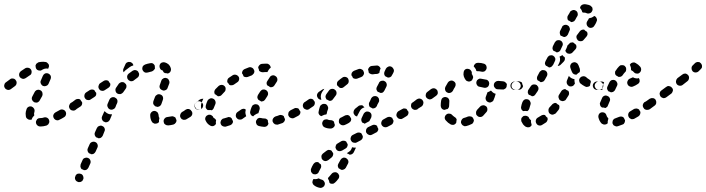

<svg xmlns="http://www.w3.org/2000/svg" viewBox="-40 -579 3362 914"><path d="M180 19Q184 18 187 15Q191 13 192 9Q194 6 195 2Q195 -2 194 -6Q192 -14 185 -18Q178 -22 170 -20Q161 -17 155 -17Q153 -17 152 -17Q148 -17 144 -16Q140 -14 137 -12Q135 -9 133 -5Q131 -2 131 2Q131 11 137 17Q143 23 151 23Q153 23 155 23Q166 23 180 19ZM274 -33Q276 -41 272 -48Q268 -55 260 -57Q252 -60 244 -55Q234 -49 224 -44Q217 -40 214 -32Q212 -24 216 -17Q218 -13 221 -11Q224 -8 228 -7Q232 -6 236 -6Q240 -7 243 -9Q254 -14 265 -21Q272 -25 274 -33ZM91 -13Q84 -17 83 -26Q82 -31 82 -38Q82 -47 86 -58Q88 -66 95 -70Q102 -74 110 -72Q118 -69 122 -62Q126 -55 124 -47Q122 -41 122 -38Q122 -34 123 -31Q123 -31 123 -30Q123 -29 123 -29Q122 -28 122 -28Q115 -22 112 -14Q111 -12 111 -10Q110 -10 108 -9Q107 -9 106 -9Q97 -8 91 -13ZM332 -66Q334 -70 335 -73Q335 -77 335 -81Q334 -85 331 -88Q327 -95 319 -97Q310 -98 304 -93L297 -89Q294 -87 292 -83Q290 -80 289 -76Q288 -72 289 -68Q290 -64 292 -61Q297 -54 305 -53Q313 -51 320 -56L326 -61Q330 -63 332 -66ZM112 -105Q115 -97 122 -93Q125 -91 129 -91Q133 -90 137 -91Q141 -92 144 -95Q147 -97 149 -101L161 -122Q164 -129 162 -137Q160 -145 153 -149Q149 -151 145 -152Q141 -152 137 -151Q133 -150 130 -147Q127 -145 125 -141L114 -120Q110 -113 112 -105ZM39 -183Q40 -191 35 -197Q33 -201 29 -203Q26 -205 22 -205Q18 -206 14 -205Q10 -204 7 -201Q-5 -192 -12 -187Q-15 -185 -17 -182Q-19 -178 -20 -174Q-20 -170 -20 -167Q-19 -163 -16 -159Q-12 -153 -3 -151Q5 -150 12 -155Q19 -160 31 -169Q38 -174 39 -183ZM154 -182Q157 -174 164 -170Q172 -167 179 -170Q187 -172 191 -180Q197 -193 201 -203Q204 -211 201 -219Q197 -226 190 -229Q182 -232 174 -229Q167 -225 164 -218Q160 -209 155 -197Q151 -190 154 -182ZM110 -232Q112 -240 108 -247Q104 -254 96 -256Q87 -258 80 -254Q70 -248 59 -240Q53 -235 51 -227Q50 -219 54 -212Q57 -209 60 -207Q63 -205 67 -204Q71 -203 75 -204Q79 -205 82 -207Q92 -214 101 -220Q109 -224 110 -232ZM138 -246Q131 -251 130 -259Q129 -263 129 -267Q130 -270 132 -274Q134 -277 138 -279Q141 -282 145 -283Q156 -285 166 -285Q171 -285 176 -284Q180 -284 184 -281Q187 -279 189 -276Q192 -273 193 -269Q193 -265 193 -261Q192 -259 191 -257Q191 -254 189 -252Q186 -253 182 -253Q173 -253 165 -249Q160 -247 156 -244Q155 -244 153 -243Q145 -242 138 -246Z M318 275Q321 283 329 286Q332 288 336 288Q340 288 344 287Q348 285 351 283Q354 280 355 276L356 275Q359 268 356 260Q353 252 346 249Q338 246 330 248Q322 251 319 259V260Q315 267 318 275ZM343 210Q343 206 344 203L353 183Q356 175 364 173Q372 170 379 173Q387 176 390 184Q393 192 390 199L381 219Q378 225 372 229Q366 232 359 231Q357 229 355 228Q352 227 350 227Q348 225 346 223Q345 221 344 218Q342 214 343 210ZM378 127 387 107Q390 100 398 97Q406 94 413 97Q421 100 424 108Q427 116 424 123L415 143Q412 149 406 153Q400 156 393 155Q391 153 389 152Q386 151 384 151Q379 146 377 140Q375 133 378 127ZM412 51 421 31Q423 28 425 25Q428 22 432 21Q436 19 440 19Q444 19 447 21Q455 24 458 32Q461 40 457 47L449 67Q446 73 440 77Q434 80 427 79Q425 77 423 76Q420 75 418 75Q413 70 411 64Q409 57 412 51ZM796 6Q801 0 800 -8Q797 -12 796 -18Q795 -19 794 -20Q792 -21 791 -22Q788 -24 784 -25Q780 -26 776 -25Q767 -23 757 -22Q748 -21 743 -14Q738 -8 739 0Q740 4 741 8Q743 11 747 14Q750 16 753 17Q757 18 761 18Q773 17 785 14Q792 12 796 6ZM705 9Q701 10 697 10Q693 9 690 7Q686 5 684 2Q675 -11 675 -31Q675 -39 681 -45Q687 -51 695 -51Q699 -51 703 -49Q706 -47 709 -45Q712 -42 713 -38Q715 -34 715 -30Q715 -27 716 -24Q716 -22 716 -22Q717 -21 718 -19Q719 -18 719 -17Q718 -15 718 -13Q716 -6 717 2Q716 3 715 4Q713 5 712 6Q709 9 705 9ZM446 -25 455 -45Q456 -46 456 -47Q457 -49 458 -50Q460 -48 462 -46Q468 -40 476 -37Q483 -34 491 -35Q492 -35 493 -35Q493 -33 492 -31Q492 -30 491 -28L483 -9Q481 -5 478 -2Q475 0 471 2Q469 3 466 3Q464 3 461 3Q459 2 457 1Q454 -1 452 -1Q447 -6 445 -12Q443 -19 446 -25ZM875 -34Q877 -41 874 -47Q872 -49 871 -51Q870 -53 868 -55Q866 -57 864 -58Q862 -59 859 -60Q855 -60 851 -60Q847 -59 844 -57Q835 -50 827 -46Q824 -44 821 -40Q819 -37 818 -33Q817 -30 817 -26Q818 -22 820 -18Q822 -15 825 -12Q828 -10 832 -9Q836 -8 840 -9Q844 -9 847 -11Q856 -16 867 -23Q873 -27 875 -34ZM924 -66Q926 -70 927 -74Q927 -78 927 -81Q926 -85 923 -89Q919 -95 910 -97Q902 -98 895 -93L894 -92Q891 -90 889 -87Q886 -83 886 -79Q885 -75 886 -72Q887 -68 889 -64Q894 -58 902 -56Q910 -55 917 -60L919 -61Q922 -63 924 -66ZM350 -81Q352 -86 351 -92Q348 -95 346 -99Q344 -102 342 -105Q337 -109 331 -108Q325 -108 320 -105L304 -93Q297 -89 295 -81Q294 -72 299 -66Q301 -62 304 -60Q308 -58 311 -57Q315 -57 319 -57Q323 -58 326 -61L343 -72Q348 -75 350 -81ZM519 -101Q518 -107 513 -111Q509 -113 505 -116Q505 -116 504 -116Q497 -118 491 -115Q484 -112 481 -105Q476 -95 472 -84Q469 -76 473 -69Q476 -61 484 -58Q492 -55 499 -59Q507 -62 510 -70Q513 -79 518 -89Q520 -95 519 -101ZM689 -89Q689 -93 690 -97Q694 -106 698 -118Q701 -125 709 -129Q716 -132 724 -129Q732 -126 735 -119Q738 -111 735 -103Q731 -92 728 -83Q726 -78 721 -74Q716 -71 710 -70Q705 -72 699 -73Q697 -74 695 -77Q692 -79 691 -82Q689 -85 689 -89ZM417 -125Q419 -131 418 -137Q415 -140 413 -143Q411 -146 409 -150Q404 -153 398 -153Q392 -153 387 -150L370 -139Q363 -134 362 -126Q360 -118 365 -111Q369 -104 377 -103Q386 -101 392 -106L409 -117Q414 -120 417 -125ZM562 -167Q563 -173 559 -179Q555 -182 552 -185Q552 -186 552 -186Q546 -189 538 -188Q531 -186 526 -181Q519 -172 513 -162Q508 -155 510 -147Q511 -139 518 -134Q525 -130 533 -131Q541 -133 546 -139Q552 -148 558 -156Q562 -161 562 -167ZM484 -170Q486 -175 485 -181Q483 -184 481 -186Q478 -190 476 -194Q471 -197 465 -197Q459 -197 454 -194L437 -183Q431 -179 429 -170Q427 -162 432 -155Q436 -148 444 -147Q452 -145 459 -150L476 -161Q481 -164 484 -170ZM728 -195Q729 -198 731 -201Q734 -204 738 -206Q741 -208 745 -208Q749 -209 753 -207Q761 -205 764 -197Q768 -190 766 -182Q762 -173 758 -161Q757 -157 754 -154Q751 -151 748 -150Q745 -149 742 -148Q739 -148 737 -148Q734 -149 732 -150Q730 -151 728 -152Q722 -155 720 -162Q718 -169 721 -175Q725 -186 728 -195ZM621 -218Q623 -223 622 -229Q619 -234 617 -239Q615 -241 612 -243Q609 -244 606 -245Q602 -246 598 -245Q594 -244 591 -242Q581 -235 572 -228Q569 -225 567 -222Q566 -218 565 -214Q565 -210 566 -207Q567 -203 570 -200Q572 -197 576 -195Q579 -193 583 -192Q587 -192 591 -193Q595 -194 598 -197Q606 -203 614 -209Q619 -212 621 -218ZM735 -243Q735 -243 733 -244Q725 -246 722 -253Q718 -261 720 -269Q722 -277 730 -281Q737 -284 745 -282Q755 -279 763 -272Q770 -265 773 -255Q774 -252 774 -248Q774 -244 772 -240Q771 -236 768 -234Q765 -231 761 -230Q760 -230 760 -229Q759 -229 759 -229Q752 -231 745 -231Q742 -233 739 -235Q737 -238 735 -242Q735 -243 735 -243ZM697 -266Q694 -273 688 -277Q681 -280 674 -278Q662 -276 651 -272Q643 -269 639 -262Q636 -254 638 -247Q640 -243 642 -240Q645 -237 648 -235Q652 -233 656 -233Q660 -233 664 -234Q673 -237 683 -239Q688 -241 692 -245Q696 -249 698 -254Q697 -257 697 -259Q697 -263 697 -266ZM548 -253 557 -273Q558 -276 561 -279Q564 -282 568 -283Q572 -285 576 -284Q580 -284 583 -283Q587 -281 590 -278Q592 -275 594 -272Q594 -271 594 -269Q595 -268 595 -267Q594 -267 593 -267Q585 -265 578 -260Q568 -253 558 -245Q553 -241 549 -235Q546 -239 546 -244Q546 -249 548 -253Z M1193 21Q1185 19 1181 12Q1177 4 1179 -3Q1180 -7 1183 -10Q1185 -14 1189 -16Q1192 -17 1196 -18Q1200 -18 1204 -17Q1210 -15 1219 -15Q1223 -15 1226 -14Q1230 -12 1233 -9Q1233 -9 1234 -8Q1235 -7 1235 -6Q1235 0 1237 7Q1237 8 1238 10Q1236 16 1231 21Q1225 25 1218 25Q1205 24 1193 21ZM1066 9Q1070 4 1069 -3Q1068 -4 1067 -6Q1064 -11 1062 -17Q1061 -18 1060 -18Q1059 -19 1058 -20Q1054 -21 1050 -22Q1046 -22 1042 -20Q1034 -17 1025 -15Q1021 -15 1018 -12Q1015 -10 1013 -7Q1011 -3 1010 1Q1009 5 1010 8Q1012 17 1019 21Q1026 25 1034 24Q1045 21 1056 17Q1062 15 1066 9ZM939 -5Q935 -12 938 -20Q941 -28 949 -31Q952 -33 956 -33Q960 -33 964 -32Q968 -30 971 -27Q974 -25 975 -21Q976 -19 977 -18Q978 -17 980 -16Q983 -15 985 -12Q987 -10 989 -7Q988 -5 988 -3Q987 4 988 11Q984 18 976 21Q968 23 961 19Q946 11 939 -5ZM1310 3Q1313 0 1315 -3Q1316 -5 1316 -8Q1317 -10 1317 -12Q1315 -14 1314 -17Q1312 -21 1311 -26Q1307 -30 1301 -31Q1295 -33 1290 -31Q1281 -27 1272 -25Q1264 -22 1260 -15Q1256 -8 1258 0Q1260 4 1262 7Q1265 10 1268 12Q1272 14 1276 14Q1280 15 1283 14Q1293 11 1304 7Q1307 6 1310 3ZM1114 -13Q1110 -10 1106 -10Q1102 -9 1099 -10Q1095 -10 1091 -13Q1088 -15 1086 -18Q1081 -25 1083 -33Q1084 -41 1091 -46Q1099 -51 1107 -57Q1111 -60 1117 -61Q1123 -62 1128 -59Q1129 -57 1130 -56Q1129 -54 1129 -52Q1127 -44 1129 -36Q1130 -31 1132 -26Q1132 -26 1132 -26Q1131 -25 1131 -25Q1122 -18 1114 -13ZM1388 -36Q1391 -42 1390 -48Q1388 -50 1387 -52Q1384 -57 1382 -61Q1380 -62 1379 -63Q1377 -64 1376 -64Q1372 -65 1368 -65Q1364 -65 1361 -63Q1352 -58 1343 -54Q1340 -52 1337 -49Q1334 -46 1333 -42Q1332 -38 1332 -34Q1332 -30 1334 -27Q1338 -19 1346 -17Q1354 -14 1361 -18Q1370 -23 1380 -28Q1385 -31 1388 -36ZM1151 -40Q1150 -44 1151 -48Q1153 -58 1158 -70Q1160 -74 1162 -77Q1165 -80 1169 -81Q1172 -83 1176 -83Q1180 -83 1184 -82Q1192 -79 1195 -71Q1198 -63 1195 -56Q1192 -47 1190 -40Q1184 -39 1178 -35Q1170 -31 1165 -25Q1162 -26 1159 -28Q1156 -30 1154 -33Q1152 -36 1151 -40ZM939 -70Q939 -74 940 -78Q943 -89 948 -100Q952 -107 960 -110Q967 -113 975 -109Q982 -106 985 -98Q988 -90 985 -83Q981 -74 978 -66Q977 -62 974 -59Q972 -56 968 -54Q968 -54 968 -54Q968 -54 968 -54Q962 -56 955 -55Q952 -55 949 -55Q947 -56 945 -58Q943 -60 941 -63Q939 -66 939 -70ZM1442 -74Q1443 -82 1438 -88Q1436 -92 1433 -94Q1429 -96 1425 -97Q1422 -97 1418 -97Q1414 -96 1411 -93H1410Q1407 -91 1405 -87Q1402 -84 1402 -80Q1401 -76 1402 -72Q1403 -68 1405 -65Q1407 -62 1411 -60Q1414 -58 1418 -57Q1422 -56 1426 -57Q1430 -58 1433 -60V-61Q1440 -65 1442 -74ZM896 -60Q893 -62 891 -66Q886 -72 887 -81Q889 -89 896 -93Q902 -98 911 -105Q914 -107 918 -108Q922 -109 926 -109Q926 -109 927 -109Q927 -109 928 -109Q922 -97 918 -85Q916 -77 917 -69Q917 -65 918 -60Q915 -58 911 -57Q907 -57 903 -57Q900 -58 896 -60ZM1199 -144Q1204 -151 1212 -153Q1220 -154 1227 -150Q1230 -148 1233 -144Q1235 -141 1236 -137Q1236 -133 1236 -129Q1235 -126 1233 -122Q1227 -113 1222 -105Q1220 -102 1217 -100Q1214 -97 1210 -97Q1208 -96 1207 -96Q1205 -96 1203 -96Q1198 -100 1193 -102Q1191 -103 1190 -104Q1186 -109 1185 -115Q1185 -121 1188 -127Q1193 -135 1199 -144ZM1001 -170Q1007 -175 1015 -175Q1023 -175 1029 -169Q1035 -163 1034 -155Q1034 -146 1028 -141Q1021 -134 1015 -127Q1012 -123 1007 -122Q1002 -120 997 -121Q991 -126 985 -130Q984 -130 983 -130Q980 -136 980 -142Q981 -149 985 -154Q993 -162 1001 -170ZM1233 -194 1244 -211Q1248 -218 1256 -220Q1264 -222 1271 -217Q1278 -213 1280 -205Q1282 -196 1277 -189L1266 -172Q1263 -167 1257 -165Q1252 -163 1246 -164Q1243 -167 1239 -169Q1236 -171 1233 -172Q1229 -177 1229 -183Q1229 -189 1233 -194ZM1068 -221Q1075 -225 1083 -223Q1091 -221 1096 -214Q1100 -207 1098 -199Q1096 -191 1089 -187Q1081 -181 1073 -176Q1068 -173 1062 -173Q1057 -172 1052 -175Q1049 -180 1045 -185Q1044 -186 1042 -187Q1041 -194 1043 -200Q1045 -206 1050 -209Q1059 -215 1068 -221ZM1144 -258Q1151 -261 1159 -257Q1166 -254 1169 -246Q1171 -243 1171 -239Q1171 -235 1169 -231Q1167 -227 1164 -225Q1162 -222 1158 -220Q1149 -217 1140 -213Q1135 -211 1129 -212Q1124 -212 1119 -216Q1118 -221 1115 -226Q1114 -228 1112 -230Q1112 -236 1115 -242Q1118 -247 1124 -250Q1134 -254 1144 -258ZM1223 -236Q1218 -236 1211 -235Q1207 -235 1204 -236Q1200 -237 1197 -239Q1196 -240 1195 -241Q1194 -242 1193 -243Q1193 -249 1190 -254Q1190 -256 1189 -258Q1190 -264 1195 -269Q1199 -274 1206 -275Q1215 -276 1223 -276Q1227 -276 1230 -276Q1237 -276 1243 -270Q1248 -265 1249 -257Q1249 -257 1249 -257Q1242 -252 1238 -245Q1236 -241 1233 -236Q1232 -236 1231 -236Q1229 -236 1228 -236Q1226 -236 1223 -236Z M1478 271Q1478 270 1477 270Q1477 270 1477 270Q1469 274 1460 274Q1456 274 1453 273Q1452 274 1452 274Q1451 275 1451 275Q1449 279 1448 282Q1447 286 1447 290Q1448 294 1450 298Q1452 301 1455 303Q1466 312 1482 315Q1486 316 1490 315Q1494 314 1497 312Q1500 310 1503 307Q1505 304 1506 300Q1508 292 1503 285Q1499 278 1491 276Q1483 274 1479 271Q1478 271 1478 271ZM1539 248Q1544 242 1553 241Q1561 240 1567 245Q1570 247 1572 251Q1574 254 1575 258Q1575 262 1574 266Q1573 270 1570 273Q1563 283 1555 290Q1552 293 1548 295Q1545 296 1541 296Q1537 296 1534 295Q1531 294 1529 292Q1528 290 1528 289Q1527 280 1522 273Q1522 272 1521 272Q1522 269 1523 266Q1525 264 1527 262Q1533 256 1539 248ZM1489 213Q1489 208 1487 203Q1481 200 1477 195Q1477 195 1477 194Q1470 191 1463 193Q1456 196 1452 202Q1445 213 1441 224Q1439 228 1440 232Q1440 236 1441 239Q1443 243 1446 246Q1449 248 1452 250Q1456 251 1460 251Q1464 251 1468 249Q1471 248 1474 245Q1477 242 1478 238Q1481 231 1486 223Q1489 219 1489 213ZM1581 182Q1585 175 1593 172Q1601 170 1608 174Q1615 178 1618 186Q1620 194 1616 201Q1611 211 1606 220Q1602 226 1596 228Q1590 231 1583 229Q1582 228 1581 227Q1577 224 1572 222Q1569 217 1568 211Q1568 205 1571 200Q1576 191 1581 182ZM1545 161Q1547 155 1546 150Q1543 147 1541 143Q1540 141 1539 139Q1537 137 1534 136Q1532 135 1529 135Q1525 134 1521 135Q1518 136 1514 139Q1505 146 1497 152Q1494 155 1492 158Q1490 162 1490 166Q1490 170 1491 174Q1492 178 1495 181Q1500 187 1508 188Q1516 188 1523 183Q1530 177 1538 171Q1543 167 1545 161ZM1636 122Q1634 130 1629 137Q1623 143 1616 147Q1614 149 1611 150Q1611 150 1612 151Q1612 151 1612 151Q1615 152 1619 154Q1621 155 1623 157Q1630 158 1635 155Q1641 152 1644 146L1653 127Q1654 126 1654 125Q1655 124 1655 123Q1654 123 1653 124Q1644 124 1636 122ZM1609 96Q1604 91 1598 91Q1591 90 1585 93Q1576 99 1567 104Q1563 106 1561 109Q1559 112 1558 116Q1557 120 1557 124Q1558 128 1560 131Q1564 138 1572 140Q1580 142 1588 138Q1596 133 1605 128Q1611 125 1613 119Q1616 113 1615 107Q1613 104 1611 101Q1610 98 1609 96ZM1685 81Q1688 75 1687 69Q1685 66 1684 63Q1682 60 1681 57Q1680 56 1678 54Q1676 53 1674 53Q1670 51 1666 52Q1662 52 1658 54L1640 63Q1632 67 1630 75Q1627 83 1631 90Q1633 94 1636 97Q1639 99 1643 100Q1647 101 1651 101Q1654 101 1658 99L1677 89Q1682 86 1685 81ZM1756 48Q1758 45 1760 41Q1760 39 1761 36Q1761 34 1760 32Q1759 29 1757 27Q1756 24 1755 20Q1750 16 1744 15Q1737 14 1732 17L1713 26Q1709 28 1707 31Q1704 34 1703 38Q1702 42 1702 45Q1702 49 1704 53Q1708 60 1716 63Q1723 66 1731 62L1750 52Q1753 51 1756 48ZM1542 31Q1538 33 1534 33Q1518 33 1505 27Q1497 23 1495 15Q1492 7 1496 0Q1497 -4 1500 -6Q1503 -9 1507 -10Q1511 -11 1515 -11Q1519 -11 1522 -9Q1527 -7 1534 -7Q1539 -7 1543 -5Q1548 -3 1550 1Q1551 8 1554 15Q1554 15 1554 15Q1554 19 1552 22Q1551 25 1548 27Q1545 30 1542 31ZM1831 6Q1834 0 1833 -6Q1832 -9 1830 -11Q1828 -14 1827 -18Q1825 -19 1823 -20Q1822 -21 1819 -22Q1816 -23 1812 -23Q1808 -22 1804 -21L1786 -11Q1778 -7 1776 1Q1773 9 1777 16Q1779 20 1782 22Q1785 25 1789 26Q1793 27 1797 27Q1801 26 1804 25L1823 15Q1829 12 1831 6ZM1627 1Q1630 -2 1631 -6Q1631 -8 1632 -11Q1632 -14 1631 -16Q1630 -17 1629 -19Q1626 -23 1624 -27Q1622 -28 1621 -29Q1619 -30 1617 -31Q1614 -32 1610 -31Q1606 -31 1602 -29Q1593 -24 1585 -20Q1581 -19 1578 -16Q1575 -13 1574 -9Q1573 -6 1573 -2Q1573 2 1574 6Q1578 13 1585 16Q1593 19 1601 16Q1611 12 1621 6Q1624 4 1627 1ZM1685 5Q1681 0 1680 -6Q1679 -13 1682 -18L1691 -37Q1693 -41 1696 -43Q1699 -46 1702 -47Q1706 -49 1710 -48Q1714 -48 1718 -46Q1725 -43 1728 -35Q1730 -27 1727 -19L1718 -2L1703 6Q1699 8 1696 10Q1694 8 1691 7Q1688 6 1685 5ZM1903 -35Q1906 -41 1904 -48Q1903 -49 1901 -51Q1899 -55 1897 -58Q1896 -60 1894 -61Q1892 -62 1890 -62Q1886 -63 1882 -63Q1878 -62 1875 -60Q1866 -55 1857 -50Q1850 -45 1848 -37Q1845 -29 1850 -22Q1852 -19 1855 -16Q1858 -14 1862 -13Q1866 -12 1870 -12Q1873 -13 1877 -15Q1886 -20 1895 -26Q1901 -29 1903 -35ZM1680 -60Q1687 -66 1695 -68Q1694 -69 1694 -69Q1690 -72 1687 -76Q1686 -77 1684 -78Q1682 -78 1680 -78Q1676 -78 1672 -77Q1668 -76 1665 -73Q1658 -67 1650 -61Q1644 -55 1643 -47Q1642 -39 1647 -33Q1649 -29 1653 -27Q1656 -25 1660 -25Q1661 -27 1661 -28L1671 -47Q1674 -54 1680 -60ZM1476 -41Q1476 -45 1477 -49Q1479 -60 1483 -72Q1486 -79 1494 -83Q1501 -86 1509 -84Q1517 -81 1520 -73Q1524 -66 1521 -58Q1517 -49 1516 -41Q1515 -39 1515 -37Q1514 -35 1513 -34Q1506 -34 1500 -31Q1494 -29 1489 -26Q1486 -27 1484 -29Q1481 -31 1479 -34Q1477 -37 1476 -41ZM1955 -66Q1957 -70 1958 -74Q1958 -77 1958 -81Q1957 -85 1954 -88Q1950 -95 1941 -97Q1933 -98 1927 -93L1925 -92Q1922 -90 1919 -87Q1917 -83 1917 -79Q1916 -75 1917 -71Q1918 -68 1920 -64Q1925 -58 1933 -56Q1941 -55 1948 -59L1949 -61Q1953 -63 1955 -66ZM1458 -83Q1460 -89 1458 -95Q1456 -97 1454 -100Q1452 -102 1451 -105Q1446 -109 1439 -109Q1433 -109 1428 -105L1411 -93Q1407 -91 1405 -88Q1403 -84 1402 -80Q1402 -77 1402 -73Q1403 -69 1406 -66Q1410 -59 1419 -57Q1427 -56 1433 -61L1451 -73Q1456 -76 1458 -83ZM1733 -63Q1735 -63 1738 -63Q1740 -63 1742 -64Q1746 -65 1749 -68Q1752 -71 1754 -74L1756 -80L1763 -93Q1765 -96 1765 -100Q1765 -104 1764 -108Q1763 -112 1760 -115Q1758 -118 1754 -120Q1747 -123 1739 -121Q1731 -118 1727 -111L1721 -97L1718 -92Q1716 -88 1716 -84Q1716 -80 1717 -77Q1718 -74 1719 -72Q1720 -70 1722 -69Q1725 -68 1728 -66Q1731 -65 1733 -63ZM1510 -123Q1511 -127 1513 -130Q1519 -139 1526 -148Q1531 -155 1540 -156Q1548 -157 1554 -152Q1561 -147 1562 -139Q1563 -130 1558 -124Q1552 -116 1546 -108Q1544 -105 1541 -102Q1538 -100 1534 -99Q1532 -99 1530 -99Q1529 -99 1527 -99Q1522 -103 1516 -105Q1516 -105 1515 -105Q1513 -107 1512 -110Q1511 -112 1510 -115Q1509 -119 1510 -123ZM1469 -128Q1471 -136 1477 -141L1495 -153Q1497 -154 1499 -155Q1502 -156 1504 -156Q1499 -150 1494 -142Q1490 -136 1488 -128Q1486 -119 1488 -111Q1489 -108 1490 -105Q1488 -105 1487 -104Q1482 -105 1479 -107Q1475 -109 1473 -113Q1468 -120 1469 -128ZM1754 -165 1764 -184Q1765 -188 1768 -190Q1771 -193 1775 -194Q1779 -195 1783 -195Q1787 -195 1790 -193Q1798 -189 1800 -182Q1803 -174 1799 -166L1790 -148Q1788 -144 1785 -141Q1782 -139 1779 -137Q1776 -137 1774 -137Q1772 -136 1770 -137Q1767 -138 1764 -140Q1761 -141 1758 -142Q1754 -147 1752 -153Q1751 -160 1754 -165ZM1566 -189Q1568 -193 1571 -195Q1580 -203 1589 -209Q1595 -214 1603 -213Q1612 -212 1617 -205Q1621 -198 1620 -190Q1619 -182 1612 -177Q1604 -171 1597 -165Q1593 -161 1587 -160Q1581 -159 1576 -162Q1572 -166 1568 -170Q1567 -170 1566 -171Q1565 -173 1564 -176Q1564 -179 1564 -182Q1564 -186 1566 -189ZM1666 -250Q1674 -253 1681 -249Q1689 -246 1691 -238Q1693 -234 1693 -230Q1692 -226 1691 -223Q1689 -219 1686 -216Q1683 -214 1679 -212Q1670 -209 1661 -205Q1656 -203 1650 -204Q1644 -205 1640 -208Q1638 -214 1635 -218Q1634 -219 1633 -220Q1632 -227 1635 -233Q1639 -239 1645 -242Q1655 -246 1666 -250ZM1789 -231Q1789 -235 1791 -239L1797 -252Q1801 -259 1809 -262Q1816 -265 1824 -261Q1831 -257 1834 -249Q1837 -242 1833 -234L1830 -228Q1830 -228 1830 -228Q1830 -228 1830 -228L1826 -221Q1824 -215 1818 -212Q1812 -209 1806 -210Q1803 -212 1800 -213Q1797 -215 1794 -216Q1793 -217 1792 -219Q1790 -221 1790 -223Q1788 -227 1789 -231ZM1734 -225Q1730 -225 1727 -226Q1723 -227 1720 -229Q1718 -230 1717 -232Q1716 -233 1715 -234Q1715 -240 1713 -245Q1712 -246 1712 -247Q1713 -254 1718 -259Q1722 -264 1729 -265Q1740 -266 1752 -267Q1759 -268 1765 -263Q1770 -259 1772 -252L1770 -249Q1767 -241 1766 -233Q1766 -233 1766 -232Q1764 -230 1760 -229Q1757 -227 1754 -227Q1744 -227 1734 -225Z M2210 8Q2213 5 2214 1Q2216 -2 2216 -6Q2215 -10 2214 -13Q2211 -17 2209 -21Q2204 -25 2198 -25Q2193 -26 2187 -24Q2178 -20 2170 -18Q2162 -16 2158 -9Q2153 -1 2155 7Q2156 10 2159 14Q2161 17 2165 19Q2168 21 2172 22Q2176 22 2180 21Q2192 18 2204 12Q2208 11 2210 8ZM2127 11Q2124 14 2120 15Q2116 16 2112 15Q2108 15 2105 13Q2092 6 2083 -5Q2077 -11 2077 -19Q2078 -28 2084 -33Q2090 -39 2098 -38Q2107 -38 2112 -32Q2118 -26 2124 -22Q2128 -20 2130 -17Q2133 -14 2134 -10Q2133 -7 2133 -4Q2132 0 2132 4Q2132 5 2132 5Q2132 5 2132 5Q2130 9 2127 11ZM2280 -60Q2280 -68 2274 -73Q2270 -75 2267 -77Q2261 -79 2255 -77Q2249 -76 2245 -71Q2238 -63 2231 -56Q2229 -53 2227 -49Q2226 -46 2226 -42Q2226 -38 2227 -34Q2229 -30 2232 -28Q2237 -22 2246 -22Q2254 -22 2260 -28Q2268 -36 2276 -46Q2281 -52 2280 -60ZM2060 -100Q2061 -108 2067 -113Q2074 -118 2082 -117Q2090 -116 2095 -110Q2100 -103 2099 -95Q2098 -85 2098 -75Q2098 -71 2096 -67Q2094 -64 2092 -61Q2091 -61 2091 -61Q2091 -60 2091 -60Q2087 -60 2082 -58Q2080 -57 2077 -56Q2069 -56 2063 -62Q2058 -68 2058 -76Q2058 -88 2060 -100ZM1975 -85Q1977 -92 1974 -98Q1973 -100 1972 -101Q1971 -103 1970 -104Q1965 -109 1957 -110Q1950 -110 1944 -106Q1933 -98 1927 -93Q1920 -89 1918 -81Q1917 -72 1922 -66Q1924 -62 1927 -60Q1931 -58 1934 -57Q1938 -57 1942 -57Q1946 -58 1949 -61Q1956 -65 1968 -73Q1974 -78 1975 -85ZM2319 -130Q2319 -131 2319 -133Q2316 -134 2312 -135Q2305 -139 2299 -146Q2298 -147 2297 -148Q2295 -147 2294 -146Q2288 -142 2281 -140Q2280 -139 2280 -139Q2280 -138 2280 -138Q2277 -128 2273 -119Q2270 -111 2273 -104Q2276 -96 2284 -93Q2288 -91 2292 -91Q2296 -91 2299 -93Q2303 -95 2306 -97Q2309 -100 2310 -104Q2315 -115 2318 -127Q2319 -128 2319 -130ZM2044 -134Q2045 -141 2042 -148Q2041 -149 2040 -151Q2039 -152 2038 -153Q2033 -158 2026 -159Q2018 -159 2012 -155L1995 -142Q1988 -137 1987 -129Q1985 -121 1990 -114Q1995 -108 2003 -106Q2011 -105 2018 -110L2036 -123Q2042 -127 2044 -134ZM2092 -186Q2097 -193 2105 -195Q2113 -197 2120 -192Q2127 -188 2129 -180Q2130 -172 2126 -165Q2120 -156 2116 -147Q2113 -142 2108 -139Q2103 -136 2096 -136Q2092 -138 2088 -139Q2081 -143 2079 -151Q2077 -158 2080 -165Q2086 -176 2092 -186ZM2433 -157Q2439 -163 2439 -171Q2439 -175 2437 -179Q2436 -182 2433 -185Q2430 -188 2427 -189Q2423 -191 2419 -191H2415Q2407 -191 2401 -185Q2395 -179 2395 -171Q2395 -167 2396 -163Q2398 -160 2401 -157Q2404 -154 2407 -153Q2411 -151 2415 -151H2419Q2427 -151 2433 -157ZM2329 -154Q2321 -154 2316 -161Q2310 -167 2311 -175Q2311 -183 2318 -189Q2324 -194 2332 -194Q2343 -193 2354 -192Q2361 -192 2366 -187Q2372 -183 2373 -176Q2372 -173 2372 -171Q2372 -170 2372 -169Q2371 -161 2365 -157Q2359 -152 2352 -153Q2340 -153 2329 -154ZM2243 -166Q2235 -167 2231 -174Q2226 -181 2228 -190Q2229 -193 2231 -197Q2234 -200 2237 -202Q2240 -204 2244 -205Q2248 -205 2252 -204Q2262 -202 2273 -200Q2276 -200 2280 -198Q2283 -196 2286 -192Q2287 -190 2288 -187Q2289 -185 2289 -182Q2289 -180 2288 -177Q2288 -176 2288 -175Q2286 -168 2280 -164Q2273 -160 2266 -161Q2254 -163 2243 -166ZM2190 -191Q2182 -192 2177 -198Q2171 -206 2168 -215Q2165 -224 2167 -234Q2168 -243 2174 -248Q2181 -253 2189 -251Q2197 -250 2202 -243Q2207 -237 2206 -229Q2206 -227 2206 -226Q2207 -225 2208 -224Q2210 -221 2211 -217Q2213 -213 2212 -209Q2212 -209 2212 -209Q2212 -209 2212 -208Q2209 -203 2207 -197Q2207 -197 2206 -196Q2206 -196 2205 -196Q2199 -190 2190 -191ZM2228 -241Q2229 -241 2231 -240Q2233 -240 2235 -240H2237Q2244 -240 2251 -238Q2259 -236 2266 -239Q2273 -243 2276 -251Q2278 -259 2275 -266Q2271 -274 2263 -276Q2251 -280 2237 -280H2235Q2227 -280 2222 -275Q2216 -270 2215 -263Q2218 -260 2220 -257Q2226 -250 2228 -241Z M2478 27Q2469 28 2462 24Q2456 20 2450 13Q2446 7 2442 -1Q2441 -4 2441 -8Q2441 -12 2442 -16Q2444 -20 2447 -22Q2449 -25 2453 -27Q2457 -28 2461 -28Q2465 -28 2468 -27Q2472 -25 2475 -23Q2478 -20 2479 -16Q2481 -12 2484 -10Q2485 -9 2486 -8Q2487 -7 2488 -6Q2487 -1 2488 4Q2489 10 2491 16Q2491 16 2491 17Q2490 17 2490 18Q2486 25 2478 27ZM2564 -2Q2566 -5 2567 -9Q2567 -12 2567 -14Q2567 -16 2566 -19Q2564 -20 2563 -21Q2558 -25 2555 -31Q2550 -33 2545 -32Q2539 -31 2535 -28Q2528 -23 2520 -19Q2513 -15 2511 -7Q2509 1 2513 8Q2517 16 2525 18Q2533 20 2540 16Q2549 11 2559 4Q2562 2 2564 -2ZM2623 -68Q2624 -74 2621 -79Q2618 -80 2615 -82Q2611 -85 2608 -88Q2606 -89 2604 -89Q2603 -89 2601 -89Q2597 -88 2594 -86Q2590 -84 2588 -81Q2582 -74 2575 -67Q2570 -60 2571 -52Q2571 -44 2577 -38Q2580 -36 2584 -34Q2588 -33 2592 -33Q2596 -34 2599 -36Q2603 -37 2606 -40Q2612 -48 2619 -56Q2623 -61 2623 -68ZM2447 -93Q2449 -97 2451 -100Q2454 -103 2457 -105Q2461 -107 2465 -107Q2469 -107 2473 -106Q2481 -103 2484 -95Q2488 -88 2485 -80Q2482 -71 2480 -63Q2479 -59 2476 -55Q2474 -52 2470 -50Q2465 -51 2460 -51Q2455 -51 2451 -50Q2445 -53 2442 -59Q2439 -66 2441 -72Q2443 -83 2447 -93ZM2669 -136Q2669 -142 2665 -147Q2663 -148 2660 -149Q2655 -151 2651 -155Q2645 -155 2640 -152Q2635 -150 2632 -145Q2627 -137 2622 -129Q2617 -122 2619 -114Q2621 -105 2627 -101Q2631 -99 2635 -98Q2639 -97 2642 -98Q2646 -99 2650 -101Q2653 -103 2655 -107Q2661 -116 2666 -124Q2670 -130 2669 -136ZM2473 -144Q2473 -148 2475 -151Q2481 -160 2487 -169Q2492 -176 2500 -177Q2508 -178 2515 -174Q2518 -171 2520 -168Q2523 -165 2523 -161Q2524 -157 2523 -153Q2522 -149 2520 -146Q2514 -138 2509 -130Q2507 -126 2502 -123Q2497 -120 2492 -121Q2487 -125 2480 -127Q2479 -127 2477 -128Q2476 -130 2475 -132Q2474 -134 2473 -136Q2472 -140 2473 -144ZM2415 -151Q2412 -151 2409 -151Q2408 -151 2406 -151Q2404 -152 2403 -152Q2400 -153 2398 -155Q2396 -157 2394 -159Q2392 -162 2391 -164Q2390 -167 2390 -171Q2390 -179 2396 -185Q2402 -191 2410 -191Q2411 -191 2412 -191Q2413 -191 2414 -191Q2415 -191 2415 -191Q2420 -191 2427 -192Q2431 -192 2435 -191Q2439 -190 2442 -188Q2443 -187 2444 -186Q2444 -186 2445 -185Q2446 -178 2449 -172Q2449 -171 2450 -169Q2449 -163 2444 -158Q2440 -153 2433 -152Q2423 -151 2415 -151ZM2826 -157Q2832 -163 2832 -171Q2832 -175 2830 -179Q2829 -182 2826 -185Q2823 -188 2819 -190Q2816 -191 2812 -191H2811Q2803 -191 2797 -185Q2791 -179 2791 -171Q2791 -167 2793 -163Q2795 -160 2797 -157Q2800 -154 2804 -152Q2808 -151 2812 -151Q2820 -151 2826 -157ZM2751 -165Q2747 -166 2744 -168Q2734 -173 2724 -181Q2718 -186 2717 -194Q2716 -203 2722 -209Q2727 -215 2735 -216Q2743 -217 2750 -212Q2756 -206 2763 -202Q2767 -200 2770 -197Q2772 -194 2773 -190Q2772 -188 2772 -186Q2769 -179 2769 -172Q2767 -170 2765 -168Q2762 -167 2759 -166Q2755 -165 2751 -165ZM2685 -169Q2677 -166 2669 -169Q2662 -173 2659 -180Q2656 -188 2659 -196Q2663 -205 2666 -213Q2666 -214 2667 -215Q2667 -216 2668 -218Q2670 -215 2672 -213Q2678 -207 2687 -204Q2691 -203 2695 -202Q2694 -197 2695 -192Q2695 -187 2697 -183Q2696 -181 2696 -180Q2692 -172 2685 -169ZM2533 -188Q2535 -188 2537 -188Q2539 -188 2541 -189Q2545 -190 2548 -192Q2551 -195 2553 -198Q2558 -206 2563 -216Q2567 -223 2565 -231Q2563 -239 2556 -243Q2552 -245 2548 -245Q2544 -246 2540 -245Q2537 -244 2534 -241Q2530 -239 2528 -235Q2523 -226 2519 -218Q2516 -213 2516 -207Q2516 -202 2519 -197Q2524 -195 2528 -192Q2531 -190 2533 -188ZM2675 -257Q2674 -261 2674 -265Q2675 -269 2677 -273Q2679 -276 2682 -279Q2685 -281 2689 -282Q2693 -283 2697 -283Q2701 -282 2704 -280Q2708 -278 2710 -275Q2712 -272 2714 -268Q2716 -261 2720 -252Q2721 -248 2721 -244Q2721 -239 2719 -235Q2718 -234 2717 -234Q2710 -230 2705 -224Q2698 -223 2692 -226Q2686 -229 2683 -236Q2678 -247 2675 -257ZM2557 -288 2558 -290 2566 -305Q2568 -309 2571 -311Q2574 -314 2577 -315Q2581 -316 2585 -316Q2589 -316 2593 -314Q2600 -310 2603 -302Q2605 -294 2601 -287L2594 -272L2592 -269Q2590 -266 2587 -263Q2584 -260 2580 -259Q2579 -259 2577 -258Q2575 -258 2573 -258Q2570 -261 2567 -262Q2563 -265 2559 -266Q2555 -271 2554 -276Q2554 -282 2557 -288ZM2637 -317Q2639 -314 2642 -311Q2644 -309 2648 -307Q2650 -301 2649 -296Q2648 -290 2643 -285L2629 -271Q2626 -268 2623 -267Q2619 -265 2615 -265L2621 -277Q2625 -284 2626 -292Q2627 -301 2624 -309Q2624 -310 2624 -310Q2624 -310 2624 -310Q2631 -312 2637 -317ZM2676 -376Q2680 -377 2683 -377Q2685 -378 2687 -377Q2689 -377 2690 -376Q2693 -373 2697 -370Q2699 -368 2702 -366Q2705 -360 2704 -354Q2703 -348 2699 -344L2685 -329Q2683 -326 2679 -325Q2675 -323 2671 -323Q2667 -323 2664 -324Q2660 -325 2657 -328Q2655 -330 2654 -332Q2652 -335 2651 -337L2657 -350Q2660 -356 2661 -362L2670 -371Q2672 -374 2676 -376ZM2592 -359 2601 -377Q2603 -380 2606 -383Q2609 -386 2612 -387Q2616 -388 2620 -388Q2624 -388 2628 -386Q2635 -383 2638 -375Q2641 -367 2637 -360L2628 -341Q2627 -338 2624 -335Q2621 -333 2617 -331Q2615 -331 2613 -330Q2611 -330 2609 -330Q2606 -332 2603 -334Q2599 -336 2595 -337Q2591 -342 2590 -348Q2590 -353 2592 -359ZM2757 -416Q2757 -423 2754 -428Q2752 -429 2750 -430Q2745 -433 2741 -438Q2736 -439 2730 -437Q2725 -435 2721 -431Q2715 -423 2709 -415Q2703 -409 2704 -401Q2705 -393 2711 -387Q2717 -382 2726 -383Q2734 -383 2739 -390Q2746 -398 2752 -405Q2756 -410 2757 -416ZM2626 -431 2635 -449Q2636 -453 2639 -456Q2642 -458 2646 -460Q2649 -461 2653 -461Q2657 -461 2661 -459Q2665 -457 2667 -455Q2670 -452 2671 -448Q2673 -444 2673 -440Q2673 -436 2671 -433L2663 -414Q2661 -411 2658 -408Q2655 -405 2651 -404Q2650 -403 2648 -403Q2646 -403 2644 -403Q2641 -405 2637 -406Q2634 -408 2629 -409Q2626 -414 2625 -420Q2624 -426 2626 -431ZM2800 -477Q2804 -484 2800 -492Q2797 -500 2789 -503Q2789 -503 2789 -503Q2789 -503 2789 -503Q2783 -498 2776 -495Q2770 -493 2764 -492Q2764 -492 2763 -492Q2763 -492 2763 -491Q2763 -491 2763 -490Q2760 -485 2755 -477Q2751 -470 2753 -462Q2755 -454 2762 -449Q2769 -445 2777 -447Q2785 -449 2789 -456Q2796 -466 2799 -474Q2800 -475 2800 -477ZM2663 -504 2671 -517Q2672 -520 2674 -523Q2676 -526 2680 -528Q2683 -530 2687 -531Q2691 -532 2695 -531Q2699 -530 2702 -528Q2709 -523 2710 -515Q2712 -507 2707 -500Q2706 -499 2705 -497L2698 -484Q2696 -481 2693 -478Q2689 -476 2686 -475Q2684 -474 2682 -474Q2681 -474 2679 -474Q2675 -477 2670 -480Q2668 -481 2665 -482Q2661 -486 2661 -493Q2660 -499 2663 -504ZM2756 -557Q2763 -556 2769 -553Q2773 -551 2775 -548Q2778 -546 2780 -542Q2781 -538 2781 -534Q2781 -530 2779 -527Q2776 -519 2768 -516Q2760 -513 2753 -516Q2751 -517 2748 -518Q2745 -519 2741 -519Q2739 -519 2736 -519Q2734 -520 2732 -521Q2730 -529 2726 -535Q2724 -538 2721 -541Q2722 -549 2728 -554Q2734 -559 2742 -559Q2749 -559 2756 -557Z M2930 10Q2932 7 2934 3Q2935 1 2935 -2Q2936 -5 2935 -8Q2934 -9 2933 -11Q2931 -14 2930 -18Q2926 -23 2920 -24Q2914 -25 2908 -23Q2898 -19 2890 -16Q2886 -15 2883 -13Q2880 -10 2878 -7Q2876 -3 2876 1Q2875 5 2876 9Q2877 12 2880 16Q2882 19 2886 20Q2889 22 2893 23Q2897 23 2901 22Q2911 19 2923 14Q2927 13 2930 10ZM2845 13Q2841 14 2837 14Q2833 14 2830 12Q2826 11 2823 8Q2813 -3 2809 -19Q2807 -27 2811 -35Q2815 -42 2823 -44Q2827 -45 2831 -44Q2835 -44 2838 -42Q2841 -40 2844 -37Q2846 -34 2847 -30Q2849 -23 2852 -20Q2854 -18 2855 -17Q2856 -15 2856 -14Q2854 -8 2853 -1Q2853 3 2853 7Q2853 7 2852 8Q2852 8 2852 9Q2849 11 2845 13ZM3007 -35Q3010 -42 3008 -48Q3007 -50 3005 -52Q3003 -55 3002 -58Q3000 -59 2998 -60Q2996 -61 2993 -62Q2990 -63 2986 -62Q2982 -62 2978 -60Q2969 -54 2960 -49Q2953 -45 2951 -37Q2949 -29 2953 -22Q2955 -18 2958 -16Q2961 -14 2965 -12Q2969 -11 2973 -12Q2977 -12 2980 -14Q2990 -20 2999 -25Q3005 -29 3007 -35ZM3058 -66Q3060 -70 3061 -74Q3061 -78 3060 -82Q3060 -85 3057 -89Q3055 -92 3052 -94Q3048 -96 3044 -97Q3040 -97 3036 -96Q3033 -96 3029 -93H3028Q3022 -88 3020 -80Q3019 -71 3024 -65Q3026 -61 3029 -59Q3033 -57 3037 -57Q3041 -56 3044 -57Q3048 -58 3052 -60L3053 -61Q3056 -63 3058 -66ZM2826 -112Q2829 -120 2837 -123Q2844 -126 2852 -122Q2860 -119 2863 -111Q2866 -104 2862 -96Q2858 -85 2854 -77Q2853 -73 2850 -70Q2848 -68 2844 -66Q2843 -66 2843 -65Q2842 -65 2841 -65Q2837 -66 2833 -67Q2829 -67 2826 -67Q2819 -71 2817 -78Q2814 -85 2817 -91Q2821 -101 2826 -112ZM2852 -168 2861 -187Q2865 -195 2873 -198Q2881 -200 2888 -197Q2895 -193 2898 -185Q2901 -177 2897 -170L2888 -151Q2886 -147 2883 -145Q2880 -142 2877 -141Q2874 -140 2872 -140Q2869 -139 2867 -140Q2864 -142 2861 -143Q2859 -144 2857 -144Q2852 -149 2850 -156Q2849 -162 2852 -168ZM2823 -151H2802Q2798 -151 2794 -153Q2791 -154 2788 -157Q2785 -160 2784 -163Q2782 -167 2782 -171Q2782 -179 2788 -185Q2794 -191 2802 -191H2823Q2827 -191 2830 -190Q2833 -189 2836 -187L2832 -178Q2828 -171 2828 -163Q2827 -157 2828 -152Q2827 -151 2826 -151Q2825 -151 2823 -151ZM3005 -191Q3006 -199 3002 -206Q3002 -206 3002 -207Q3001 -207 3001 -207Q2995 -205 2988 -206Q2980 -207 2973 -211Q2967 -208 2959 -205Q2951 -202 2948 -194Q2944 -187 2947 -179Q2950 -171 2957 -168Q2965 -164 2973 -167Q2986 -172 2996 -179Q3003 -183 3005 -191ZM2888 -237Q2889 -241 2892 -244Q2899 -255 2907 -263Q2910 -266 2913 -268Q2917 -269 2921 -269Q2925 -269 2929 -268Q2932 -267 2935 -264Q2938 -261 2940 -257Q2941 -254 2941 -250Q2941 -246 2940 -242Q2939 -238 2936 -236Q2930 -230 2924 -221Q2922 -218 2919 -216Q2916 -214 2912 -213Q2910 -213 2908 -213Q2906 -213 2904 -213Q2901 -215 2898 -217Q2896 -218 2894 -219Q2892 -221 2890 -223Q2889 -226 2888 -229Q2888 -233 2888 -237ZM2964 -250Q2964 -248 2964 -246Q2964 -246 2965 -245Q2966 -245 2966 -244Q2973 -241 2977 -236Q2979 -233 2983 -231Q2986 -229 2990 -229Q2994 -228 2998 -229Q3002 -230 3005 -233Q3011 -238 3012 -246Q3013 -254 3008 -261Q2999 -272 2986 -279Q2982 -281 2979 -282Q2975 -282 2971 -281Q2967 -280 2964 -278Q2961 -275 2959 -272Q2959 -271 2958 -271Q2958 -271 2958 -271Q2959 -269 2960 -267Q2964 -259 2964 -250Z M3084 -89Q3085 -97 3081 -104Q3076 -111 3068 -112Q3060 -113 3053 -109L3029 -92Q3026 -90 3024 -86Q3022 -83 3021 -79Q3021 -75 3022 -71Q3022 -67 3025 -64Q3029 -57 3038 -56Q3046 -55 3053 -59L3076 -76Q3083 -81 3084 -89ZM3160 -139Q3162 -142 3163 -146Q3164 -150 3163 -154Q3162 -158 3159 -161Q3157 -164 3154 -166Q3150 -168 3146 -169Q3142 -170 3138 -169Q3135 -168 3131 -165L3108 -148Q3105 -146 3103 -143Q3101 -139 3100 -135Q3100 -131 3101 -127Q3102 -124 3104 -120Q3109 -114 3117 -112Q3125 -111 3132 -116L3155 -133Q3158 -135 3160 -139ZM3240 -207Q3241 -215 3236 -221Q3230 -228 3222 -229Q3214 -229 3208 -224Q3197 -216 3185 -207Q3179 -201 3178 -193Q3177 -185 3182 -178Q3187 -172 3195 -171Q3204 -170 3210 -175Q3222 -184 3233 -193Q3239 -198 3240 -207ZM3301 -256Q3302 -260 3302 -264Q3302 -268 3300 -272Q3299 -275 3296 -278Q3293 -281 3290 -283Q3286 -284 3282 -284Q3278 -284 3274 -282Q3271 -281 3268 -278Q3263 -273 3258 -268Q3252 -263 3252 -254Q3252 -246 3257 -240Q3263 -234 3271 -234Q3280 -234 3286 -240Q3291 -245 3296 -250Q3299 -253 3301 -256Z"/></svg>

Font: FRB American Cursive Dashed
Style: Bold Italic
Weight: 700
Italic angle: -25°
Version: Version 2.0;Modular Font Editor K font №1